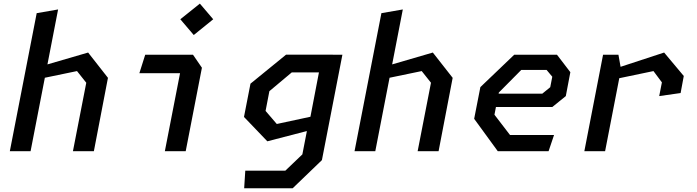

<svg xmlns="http://www.w3.org/2000/svg" viewBox="-20 -816 3760 1036"><path d="M373.5 0H486.5L562.5 -396L455.5 -532.5L236 -468.5L293.5 -765L178 -745L33 0H145L222 -396.5L395.5 -432.5L445.5 -369.5Z M869.5 0H982L1069.5 -450.5L1021.5 -520.5H763.5L732 -421H951.5ZM953 -712 1025.5 -627 1130.5 -712 1058.5 -796.5Z M1297.5 200H1559L1717 48L1827.5 -520.5H1776V-521H1523.5L1331.5 -364.5L1296.5 -185L1422.5 -53.5L1636 -109L1611.5 17L1519.5 105H1303.5ZM1413 -217.5 1433.5 -324 1554.5 -425.5H1701L1655 -186L1473.5 -147Z M2233.5 0H2346.5L2422.5 -396L2315.5 -532.5L2096 -468.5L2153.5 -765L2038 -745L1893 0H2005L2082 -396.5L2255.5 -432.5L2305.5 -369.5Z M2666 0H2940L2969.5 -87.5H2732L2648 -197L2656 -238.5H2960L3033 -297.5L3057.5 -426.5L2985.5 -520.5H2754.5L2572 -346L2538.5 -175ZM2670.5 -310.5 2671.5 -316.5 2792.5 -438.5H2929.5L2960 -402L2949 -345.5L2906 -310.5Z M3537 -297.5 3652.5 -314 3669.5 -406 3563.5 -532.5 3328.5 -455.5 3317 -520.5H3234L3133 0H3245L3321.5 -394L3506 -432.5L3551.5 -371.5Z"/></svg>

Font: Monaspace Krypton Medium
Style: Italic
Weight: 500
Italic angle: -11°
Designer: Riley Cran & the Lettermatic Team
Foundry: Lettermatic
Version: Version 1.101 (Monaspace Krypton)